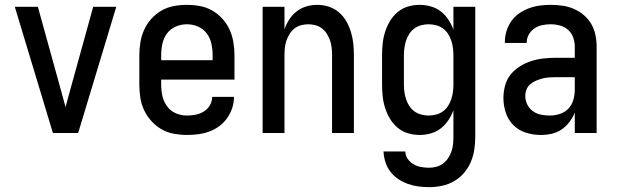

<svg xmlns="http://www.w3.org/2000/svg" viewBox="-20 -548 2540 791"><path d="M302 0H198L41 -520H136L232 -173Q236 -157 241 -140Q246 -123 250 -107Q254 -123 259 -140Q264 -157 268 -173L364 -520H459Z M750 8Q723 8 696 3Q669 -2 645.5 -15.5Q622 -29 603.5 -49.5Q585 -70 573.5 -94.5Q562 -119 558 -146Q554 -173 554 -200V-320Q554 -347 558.5 -374Q563 -401 574 -425.5Q585 -450 603.5 -470.5Q622 -491 645.5 -504.5Q669 -518 696 -523Q723 -528 750 -528Q777 -528 804 -523Q831 -518 854.5 -504.5Q878 -491 896.5 -470.5Q915 -450 926 -425.5Q937 -401 941.5 -374Q946 -347 946 -320V-220H644V-200Q644 -176 649 -153Q654 -130 668 -110.5Q682 -91 704 -81.5Q726 -72 750 -72Q768 -72 786 -75.5Q804 -79 819.5 -88.5Q835 -98 844.5 -114Q854 -130 854 -149H944Q944 -125 936.5 -102.5Q929 -80 915.5 -61Q902 -42 883 -28Q864 -14 842 -6Q820 2 796.5 5Q773 8 750 8ZM644 -300H856V-320Q856 -344 851 -367.5Q846 -391 832 -410Q818 -429 796 -438.5Q774 -448 750 -448Q726 -448 704 -438.5Q682 -429 668 -410Q654 -391 649 -367.5Q644 -344 644 -320Z M1062 0V-520H1152V-427Q1159 -448 1171.5 -467.5Q1184 -487 1202 -501Q1220 -515 1242 -521.5Q1264 -528 1287 -528Q1311 -528 1334.5 -520.5Q1358 -513 1376.5 -497Q1395 -481 1407 -460Q1419 -439 1426 -415.5Q1433 -392 1435.5 -368Q1438 -344 1438 -320V0H1348V-320Q1348 -335 1346.5 -350.5Q1345 -366 1340 -380.5Q1335 -395 1327 -408Q1319 -421 1307 -430.5Q1295 -440 1280 -444Q1265 -448 1250 -448Q1235 -448 1220 -444Q1205 -440 1193 -430.5Q1181 -421 1173 -408Q1165 -395 1160 -380.5Q1155 -366 1153.5 -350.5Q1152 -335 1152 -320V0Z M1748 223Q1725 223 1703 220Q1681 217 1660 209.5Q1639 202 1620.5 189.5Q1602 177 1588.5 159.5Q1575 142 1568 120.5Q1561 99 1560 76H1650Q1650 93 1660 107Q1670 121 1684 129Q1698 137 1714.5 140Q1731 143 1748 143Q1763 143 1778 139Q1793 135 1805.5 125.5Q1818 116 1826.5 103Q1835 90 1840 75.5Q1845 61 1846.5 45.5Q1848 30 1848 15V-94Q1840 -72 1827 -52.5Q1814 -33 1796 -19Q1778 -5 1755 1.5Q1732 8 1709 8Q1684 8 1660.5 1Q1637 -6 1618 -22Q1599 -38 1586.5 -59Q1574 -80 1566.5 -103.5Q1559 -127 1556.5 -151.5Q1554 -176 1554 -200V-320Q1554 -344 1556.5 -368.5Q1559 -393 1566.5 -416.5Q1574 -440 1586.5 -461Q1599 -482 1618 -498Q1637 -514 1660.5 -521Q1684 -528 1709 -528Q1732 -528 1755 -521.5Q1778 -515 1796 -501Q1814 -487 1827 -467.5Q1840 -448 1848 -426V-520H1938V15Q1938 42 1934 68.5Q1930 95 1919.5 119.5Q1909 144 1891.5 164.5Q1874 185 1850.5 198.5Q1827 212 1800.5 217.5Q1774 223 1748 223ZM1746 -72Q1761 -72 1776.5 -76Q1792 -80 1804.5 -89Q1817 -98 1825.5 -111Q1834 -124 1839 -139Q1844 -154 1846 -169.5Q1848 -185 1848 -200V-320Q1848 -335 1846 -350.5Q1844 -366 1839 -381Q1834 -396 1825.5 -409Q1817 -422 1804.5 -431Q1792 -440 1776.5 -444Q1761 -448 1746 -448Q1731 -448 1715.5 -444Q1700 -440 1687.5 -431Q1675 -422 1666.5 -409Q1658 -396 1653 -381Q1648 -366 1646 -350.5Q1644 -335 1644 -320V-200Q1644 -185 1646 -169.5Q1648 -154 1653 -139Q1658 -124 1666.5 -111Q1675 -98 1687.5 -89Q1700 -80 1715.5 -76Q1731 -72 1746 -72Z M2208 8Q2178 8 2148 -1Q2118 -10 2096 -31.5Q2074 -53 2064 -83Q2054 -113 2054 -143Q2054 -169 2060.5 -194.5Q2067 -220 2083 -240Q2099 -260 2121 -274Q2143 -288 2167.5 -296Q2192 -304 2217.5 -307Q2243 -310 2269 -310H2348V-355Q2348 -375 2341.5 -393.5Q2335 -412 2320.5 -425Q2306 -438 2287 -443Q2268 -448 2249 -448Q2231 -448 2214 -444.5Q2197 -441 2182.5 -431.5Q2168 -422 2159 -406.5Q2150 -391 2150 -374V-371H2060V-376Q2060 -399 2067 -421Q2074 -443 2087 -461.5Q2100 -480 2119 -493Q2138 -506 2159.5 -514Q2181 -522 2203.5 -525Q2226 -528 2249 -528Q2273 -528 2297.5 -524.5Q2322 -521 2344 -511.5Q2366 -502 2385 -486Q2404 -470 2416 -449Q2428 -428 2433 -404Q2438 -380 2438 -355V0H2348V-84Q2340 -64 2326 -45.5Q2312 -27 2293.5 -14.5Q2275 -2 2253 3Q2231 8 2208 8ZM2246 -72Q2267 -72 2287.5 -79Q2308 -86 2322.5 -101.5Q2337 -117 2342.5 -138Q2348 -159 2348 -180V-230H2269Q2255 -230 2241 -229Q2227 -228 2214 -224.5Q2201 -221 2188 -215.5Q2175 -210 2164.5 -201Q2154 -192 2149 -179Q2144 -166 2144 -152Q2144 -134 2152.5 -117Q2161 -100 2176 -89.5Q2191 -79 2209 -75.5Q2227 -72 2246 -72Z"/></svg>

Font: Iosevka Fixed Medium
Style: Regular
Weight: 500
Monospace: yes
Designer: Belleve Invis
Foundry: Belleve Invis
Version: Version 32.3.0